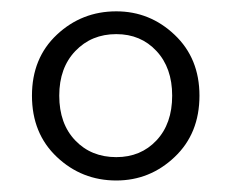

<svg xmlns="http://www.w3.org/2000/svg" viewBox="-20 -787 406 337"><path d="M184.1 -470.2Q123.5 -470.2 79.8 -511.5Q36.1 -552.7 36.1 -619.1Q36.1 -685.1 79.8 -726.1Q123.5 -767.1 184.1 -767.1Q243.2 -767.1 286.6 -725.8Q330.1 -684.6 330.1 -619.1Q330.1 -552.7 286.6 -511.5Q243.2 -470.2 184.1 -470.2ZM184.1 -511.2Q227.1 -511.2 254.6 -540.5Q282.2 -569.8 282.2 -619.1Q282.2 -668 254.6 -697.5Q227.1 -727.1 184.1 -727.1Q140.6 -727.1 112.3 -697.5Q84 -668 84 -619.1Q84 -569.8 112.1 -540.5Q140.1 -511.2 184.1 -511.2Z"/></svg>

Font: Noto Serif JP Black
Style: Regular
Weight: 900
Designer: Ryoko NISHIZUKA  (kana & ideographs); Frank Grießhammer (Latin, Greek & Cyrillic); Wenlong ZHANG  (bopomofo); Sandoll Co
Foundry: Adobe Systems Incorporated
Version: Version 1.001;PS 1.001;hotconv 16.6.54;makeotf.lib2.5.65590